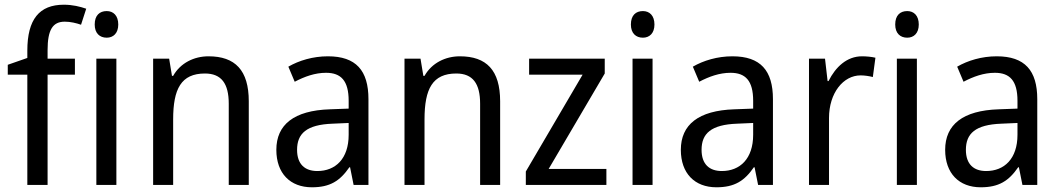

<svg xmlns="http://www.w3.org/2000/svg" viewBox="-20 -785 4498 815"><path d="M298 -468V-536H182V-572C182 -659 204 -693 255 -693C279 -693 304 -687 324 -680L346 -748C320 -757 288 -765 251 -765C147 -765 96 -703 96 -570V-539L13 -510V-468H96V0H182V-468Z M433 -738C403 -738 382 -720 382 -681C382 -644 403 -625 433 -625C461 -625 482 -644 482 -681C482 -719 461 -738 433 -738ZM474 -536H389V0H474Z M865 -546C804 -546 746 -518 715 -463H710L698 -536H630V0H715V-278C715 -408 749 -473 850 -473C920 -473 951 -430 951 -345V0H1036V-355C1036 -487 978 -546 865 -546Z M1372 -546C1308 -546 1249 -528 1204 -502L1231 -438C1273 -460 1317 -476 1364 -476C1427 -476 1460 -443 1460 -357V-324L1380 -321C1228 -316 1153 -256 1153 -149C1153 -49 1212 10 1304 10C1381 10 1423 -17 1463 -75H1466L1481 0H1544V-364C1544 -486 1491 -546 1372 -546ZM1392 -260 1460 -263V-213C1460 -111 1404 -59 1327 -59C1275 -59 1241 -87 1241 -149C1241 -218 1281 -256 1392 -260Z M1932 -546C1871 -546 1813 -518 1782 -463H1777L1765 -536H1697V0H1782V-278C1782 -408 1816 -473 1917 -473C1987 -473 2018 -430 2018 -345V0H2103V-355C2103 -487 2045 -546 1932 -546Z M2554 0V-68H2309L2547 -473V-536H2226V-468H2453L2212 -57V0Z M2709 -738C2679 -738 2658 -720 2658 -681C2658 -644 2679 -625 2709 -625C2737 -625 2758 -644 2758 -681C2758 -719 2737 -738 2709 -738ZM2750 -536H2665V0H2750Z M3089 -546C3025 -546 2966 -528 2921 -502L2948 -438C2990 -460 3034 -476 3081 -476C3144 -476 3177 -443 3177 -357V-324L3097 -321C2945 -316 2870 -256 2870 -149C2870 -49 2929 10 3021 10C3098 10 3140 -17 3180 -75H3183L3198 0H3261V-364C3261 -486 3208 -546 3089 -546ZM3109 -260 3177 -263V-213C3177 -111 3121 -59 3044 -59C2992 -59 2958 -87 2958 -149C2958 -218 2998 -256 3109 -260Z M3639 -546C3575 -546 3527 -501 3497 -441H3493L3482 -536H3414V0H3499V-284C3499 -391 3560 -465 3633 -465C3650 -465 3670 -462 3685 -458L3696 -540C3679 -544 3658 -546 3639 -546Z M3831 -738C3801 -738 3780 -720 3780 -681C3780 -644 3801 -625 3831 -625C3859 -625 3880 -644 3880 -681C3880 -719 3859 -738 3831 -738ZM3872 -536H3787V0H3872Z M4211 -546C4147 -546 4088 -528 4043 -502L4070 -438C4112 -460 4156 -476 4203 -476C4266 -476 4299 -443 4299 -357V-324L4219 -321C4067 -316 3992 -256 3992 -149C3992 -49 4051 10 4143 10C4220 10 4262 -17 4302 -75H4305L4320 0H4383V-364C4383 -486 4330 -546 4211 -546ZM4231 -260 4299 -263V-213C4299 -111 4243 -59 4166 -59C4114 -59 4080 -87 4080 -149C4080 -218 4120 -256 4231 -260Z"/></svg>

Font: Noto Sans Bengali UI SemiCondensed
Style: Regular
Weight: 400
Width: 4
Designer: Jelle Bosma - Monotype Design Team
Foundry: Monotype Imaging Inc.
Version: Version 2.003